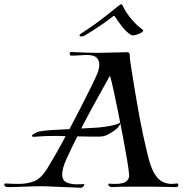

<svg xmlns="http://www.w3.org/2000/svg" viewBox="-54 -878 857 901"><path d="M325 3 176 -3Q166 -4 156.5 -4Q147 -4 138 -4Q99 -4 59.5 -2Q20 0 -21 0Q-26 0 -30 -4Q-34 -8 -34 -12Q-34 -17 -27 -17Q-10 -16 5 -15.5Q20 -15 34 -15Q74 -15 106 -27.5Q138 -40 167 -86Q182 -110 205.5 -151Q229 -192 254 -239Q238 -240 225 -240Q212 -240 199 -240Q156 -240 135 -238Q114 -236 106 -236Q96 -236 96 -241Q96 -245 109.5 -252.5Q123 -260 130 -261Q157 -266 193 -268Q229 -270 272 -272Q300 -325 326.5 -376.5Q353 -428 373 -469Q393 -510 401 -529Q406 -540 409 -552.5Q412 -565 412 -575Q412 -594 400.5 -606.5Q389 -619 358 -620Q339 -620 320 -618.5Q301 -617 282 -617H280Q273 -617 273 -626Q273 -629 275 -632Q277 -635 281 -634Q321 -632 351.5 -631Q382 -630 404 -630Q420 -630 432 -630.5Q444 -631 452 -631Q475 -632 497.5 -632Q520 -632 543 -633Q555 -633 555 -619.5Q555 -606 558 -584Q576 -467 595.5 -357Q615 -247 644 -132Q658 -80 676 -55Q694 -30 714 -22.5Q734 -15 751 -15Q759 -15 766 -16Q773 -17 777 -17Q783 -17 783 -10Q783 -7 780.5 -3.5Q778 0 774 0Q764 0 741 -0.5Q718 -1 693.5 -1.5Q669 -2 656 -2H556Q526 -2 509.5 -1.5Q493 -1 485 -0.5Q477 0 469 0Q465 0 459.5 -4Q454 -8 454 -12Q454 -16 459 -16Q464 -16 471.5 -15.5Q479 -15 486 -15Q526 -15 540 -28Q554 -41 552 -57Q550 -83 542 -130.5Q534 -178 523 -236Q512 -294 500.5 -351Q489 -408 479 -454Q469 -500 462 -523Q427 -460 393 -398.5Q359 -337 327 -275L384 -278Q408 -279 434 -282.5Q460 -286 480 -291Q500 -296 505 -300Q507 -302 509 -302Q512 -302 509 -294Q502 -279 483 -265.5Q464 -252 451 -246Q433 -237 413.5 -237Q394 -237 374 -237Q355 -237 339 -237.5Q323 -238 309 -238Q296 -212 283 -185.5Q270 -159 258 -132Q238 -88 238 -61Q238 -30 259.5 -21.5Q281 -13 305 -13Q313 -13 321 -13.5Q329 -14 336 -14H339Q342 -14 342 -12Q342 -8 336 -2Q330 4 325 3ZM515 -858Q518 -858 521 -853Q533 -825 558.5 -793.5Q584 -762 615 -739Q621 -735 615.5 -729.5Q610 -724 599 -719.5Q588 -715 577.5 -713Q567 -711 563 -713Q540 -726 519 -753Q498 -780 485 -801Q482 -805 477 -802Q456 -785 427 -765Q398 -745 374 -730Q350 -715 341 -710Q335 -707 328 -707Q319 -707 319 -712Q321 -718 330 -723Q357 -740 389 -763Q421 -786 451.5 -810Q482 -834 504 -852Q510 -858 515 -858Z"/></svg>

Font: Tapestry
Style: Regular
Weight: 400
Designer: Robert E. Leuschke
Foundry: Robert E. Leuschke
Version: Version 1.010; ttfautohint (v1.8.4.7-5d5b)